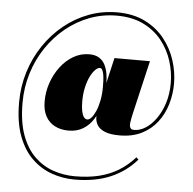

<svg xmlns="http://www.w3.org/2000/svg" viewBox="-63 -854 1137 1132"><g transform="rotate(5 505.0 -288.0)"><path d="M419 214Q350.5 214 285.5 191.5Q220.5 169 168.2 119.2Q116 69.5 85.2 -12Q54.5 -93.5 54.5 -211Q54.5 -305 81.2 -391.2Q108 -477.5 156.8 -550Q205.5 -622.5 271.8 -676.5Q338 -730.5 417.5 -760.2Q497 -790 585 -790Q680 -790 749.8 -755.5Q819.5 -721 865 -664Q910.5 -607 932.8 -538.2Q955 -469.5 955 -401Q955 -337.5 937.2 -277.8Q919.5 -218 883.2 -171Q847 -124 791.8 -96.2Q736.5 -68.5 661 -68.5Q605 -68.5 573.8 -81.8Q542.5 -95 529.5 -116Q516.5 -137 515.8 -162Q515 -187 520 -210L592 -520H802L728 -202.5Q725 -188 722 -174Q719 -160 717.8 -148Q716.5 -136 718.2 -127Q720 -118 726 -113Q732 -108 744 -108Q778 -108 811.8 -129.5Q845.5 -151 873.5 -190.5Q901.5 -230 918.5 -283.5Q935.5 -337 935.5 -401Q935.5 -467 915 -532.2Q894.5 -597.5 851.5 -651.5Q808.5 -705.5 742.2 -738Q676 -770.5 584.5 -770.5Q500.5 -770.5 424.2 -741.8Q348 -713 284.2 -661Q220.5 -609 173.5 -539Q126.5 -469 100.8 -385.5Q75 -302 75 -211Q75 -96.5 103.8 -18.8Q132.5 59 181.8 106Q231 153 292.5 173.8Q354 194.5 419 194.5Q498.5 194.5 562 179Q625.5 163.5 677.2 131.8Q729 100 772 51.5L785 64Q722 137 631.8 175.5Q541.5 214 419 214ZM359.5 -70.5Q312.5 -70.5 277.5 -88.8Q242.5 -107 223.2 -142.5Q204 -178 204 -230Q204 -286.5 222.2 -339.8Q240.5 -393 273 -436Q305.5 -479 348.8 -504.2Q392 -529.5 442.5 -529.5Q478.5 -529.5 501 -515.2Q523.5 -501 535.8 -476.8Q548 -452.5 552.8 -423Q557.5 -393.5 557.5 -362.5Q557.5 -302 544.8 -249Q532 -196 507.2 -155.8Q482.5 -115.5 445.5 -93Q408.5 -70.5 359.5 -70.5ZM464 -145.5Q475.5 -145.5 488.5 -160Q501.5 -174.5 513 -201.2Q524.5 -228 531.8 -264.8Q539 -301.5 539 -345.5Q539 -361.5 538.2 -380.2Q537.5 -399 534.8 -415.8Q532 -432.5 526.5 -443.5Q521 -454.5 512 -454.5Q499.5 -454.5 484.5 -439.8Q469.5 -425 456 -398Q442.5 -371 433.8 -333Q425 -295 425 -248.5Q425 -215 429.8 -192Q434.5 -169 443.2 -157.2Q452 -145.5 464 -145.5Z"/></g></svg>

Font: Bodoni Moda Black
Style: Italic
Weight: 900
Italic angle: -13°
Version: Version 2.005